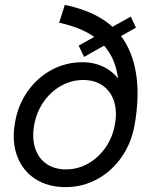

<svg xmlns="http://www.w3.org/2000/svg" viewBox="-20 -756 624 788"><path d="M41 -249.5Q52.7 -322.5 92.2 -379.5Q131.8 -436.5 190.8 -468.6Q249.8 -500.7 319.2 -500.7Q359.8 -500.7 394.8 -486.3Q429.7 -472 453.6 -446.4Q477.5 -420.8 488.2 -387.5L532.7 -245.2Q519.8 -169.8 479.3 -111.5Q438.8 -53.2 378.8 -20.6Q318.8 12 249.7 12Q176.8 12 125.1 -21.4Q73.3 -54.8 50.8 -114.3Q28.3 -173.8 41 -249.5ZM452.3 -249.5Q461.2 -301.3 447.4 -342.1Q433.7 -382.8 400.8 -405.2Q368 -427.7 321.7 -427.7Q273 -427.7 230.2 -403.5Q187.3 -379.3 158 -336.5Q128.7 -293.7 119.7 -239.2Q111 -187.3 124.7 -146.5Q138.3 -105.7 171.2 -83.2Q204 -60.8 251 -60.8Q299.8 -60.8 342.3 -85Q384.8 -109.2 414.2 -152.1Q443.5 -195 452.3 -249.5ZM222.7 -662.8 246 -735.8Q431.7 -698 499.6 -572.4Q567.5 -446.8 532.8 -245.2L457.2 -266.3Q476 -380.5 460.1 -459.5Q444.2 -538.5 386.4 -589.2Q328.7 -639.8 222.7 -662.8ZM302.8 -568.8 516.7 -687.8 538 -642.5 325.3 -522.5Z"/></svg>

Font: Oak Sans Light Italic
Style: Regular
Weight: 400
Italic angle: -9.5°
Foundry: Erik Kennedy, Walven
Version: Version 1.000;Glyphs 3.1.2 (3151)